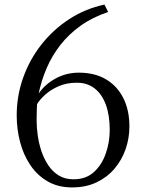

<svg xmlns="http://www.w3.org/2000/svg" viewBox="-20 -806 630 839"><path d="M295 13Q234 13 188.5 -13.2Q143 -39.5 112.8 -84.2Q82.5 -129 67.8 -185.2Q53 -241.5 53 -302Q53 -387 81 -466Q109 -545 160.5 -610.8Q212 -676.5 282.2 -722.2Q352.5 -768 436.5 -786L452.5 -753.5Q384 -730.5 332.5 -693.8Q281 -657 244.2 -610Q207.5 -563 184.2 -509Q161 -455 149 -397.5Q177.5 -438.5 223.8 -463.5Q270 -488.5 325 -488.5Q394.5 -488.5 443.8 -459Q493 -429.5 519.2 -376.8Q545.5 -324 545.5 -253.5Q545.5 -202 528.8 -154Q512 -106 480 -68.5Q448 -31 401.5 -9Q355 13 295 13ZM315.5 -444.5Q271 -444.5 236.2 -429.2Q201.5 -414 177.5 -392.2Q153.5 -370.5 142 -351Q141.5 -344.5 140.8 -327.2Q140 -310 140 -279.5Q140 -249 145 -213.8Q150 -178.5 161.2 -145Q172.5 -111.5 191.2 -83.5Q210 -55.5 237 -39Q264 -22.5 301 -22.5Q356 -22.5 390.8 -54.5Q425.5 -86.5 442.5 -136Q459.5 -185.5 459.5 -238Q459.5 -301.5 442.8 -347.8Q426 -394 394 -419.2Q362 -444.5 315.5 -444.5Z"/></svg>

Font: Merriweather 72pt Light
Style: Regular
Weight: 300
Version: Version 2.100